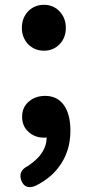

<svg xmlns="http://www.w3.org/2000/svg" viewBox="-20 -577 365 799"><path d="M69 175Q54 134 96 114Q125 94 142 75Q174 38 174 -5L164 -4Q126 -4 100 -27Q72 -51 72 -91Q72 -130 99.5 -154Q127 -178 168 -178Q218 -178 245.5 -140Q273 -102 273 -33Q273 55 224 119Q188 167 126 197Q84 213 69 175ZM163 -366Q124 -366 97 -393Q71 -421 71 -461Q71 -502 97 -530Q124 -557 163 -557Q202 -557 228 -529.5Q254 -502 254 -461Q254 -420 228 -393Q202 -366 163 -366Z"/></svg>

Font: GenSenRounded2 TW B
Style: Regular
Weight: 700
Version: Version 2.000;PS 2;hotconv 16.6.51;makeotf.lib2.5.65220 DEVE